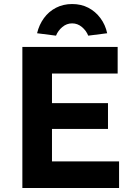

<svg xmlns="http://www.w3.org/2000/svg" viewBox="-20 -933 675 953"><path d="M91 0V-700H564V-568H238V-421H516V-293H238V-132H571V0ZM164 -768Q174 -810 198 -843Q222 -876 258 -894.5Q294 -913 338 -913Q383 -913 418.5 -894.5Q454 -876 478.5 -843Q503 -810 512 -768L418 -756Q408 -781 386.5 -799Q365 -817 338 -817Q311 -817 289.5 -799Q268 -781 258 -756Z"/></svg>

Font: Mach SemiBold
Style: Regular
Weight: 600
Version: Version 1.002